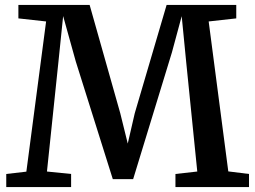

<svg xmlns="http://www.w3.org/2000/svg" viewBox="-20 -763 1040 783"><path d="M87.5 -63 168 -675.5 55 -688V-743H345.5L470.5 -301L501 -177.5L529.5 -301L659.5 -743H943.5V-688L831 -675.5L911 -64L995.5 -53.5V0H695.5V-53.5L784.5 -63.5L739.5 -508L721 -697L681 -549L523 -32.5H440L289 -512.5L237.5 -697.5L218 -508L171.5 -63.5L270 -53.5V0H5.5V-53.5Z"/></svg>

Font: Merriweather SemiBold
Style: Regular
Weight: 600
Version: Version 2.100